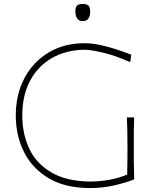

<svg xmlns="http://www.w3.org/2000/svg" viewBox="-20 -944 777 973"><path d="M436 9Q311.5 9 228 -40Q144.5 -89 102.2 -172.5Q60 -256 60 -359Q60 -465.5 104 -548.2Q148 -631 226.5 -678Q305 -725 408 -725Q447 -725 490.2 -715.5Q533.5 -706 574 -692.5Q614.5 -679 645 -667L640 -629Q563 -663 501 -677.5Q439 -692 408 -692Q314 -690.5 243 -649.8Q172 -609 132.5 -534.8Q93 -460.5 93 -359Q93 -264.5 129 -189.2Q165 -114 240.8 -69.8Q316.5 -25.5 436 -24Q480.5 -24 530.2 -32.2Q580 -40.5 624.5 -59.5Q625.5 -100.5 625.8 -134Q626 -167.5 626 -200Q626 -245 625.2 -279.5Q624.5 -314 623 -349H660Q658.5 -314 658.2 -279.5Q658 -245 658 -200Q658 -162.5 658.2 -124Q658.5 -85.5 660 -35Q623.5 -20 563.5 -5.5Q503.5 9 436 9ZM399 -837Q362 -837 362 -889Q362 -908.5 371 -916.2Q380 -924 400 -924Q419.5 -924 428.2 -915.5Q437 -907 437 -886Q437 -837 399 -837Z"/></svg>

Font: Commissioner Flair Thin
Style: Regular
Weight: 100
Designer: Kostas Bartsokas
Foundry: Kostas Bartsokas
Version: Version 1.000; ttfautohint (v1.8.3)